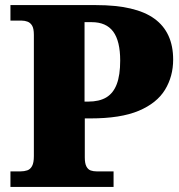

<svg xmlns="http://www.w3.org/2000/svg" viewBox="-20 -734 703 754"><path d="M21 0V-61H61Q75 -61 87 -65Q99 -69 106 -82Q113 -95 113 -121V-597Q113 -622 106 -633.5Q99 -645 88 -649Q77 -653 66 -653H21V-714H357Q513 -714 586.5 -660.5Q660 -607 660 -500Q660 -434 628 -381.5Q596 -329 525 -299Q454 -269 335 -269H313V-116Q313 -92 319.5 -80Q326 -68 336.5 -64.5Q347 -61 359 -61H426V0ZM326 -335Q370 -335 397.5 -351.5Q425 -368 438.5 -403.5Q452 -439 452 -496Q452 -573 424.5 -610Q397 -647 340 -647H312V-335Z"/></svg>

Font: Noto Serif Gujarati Black
Style: Regular
Weight: 900
Version: Version 2.102